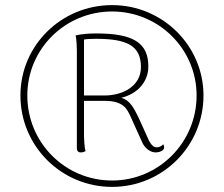

<svg xmlns="http://www.w3.org/2000/svg" viewBox="-20 -720 877 752"><path d="M419 -700C220 -700 60 -542 60 -346C60 -148 220 12 419 12C617 12 777 -148 777 -346C777 -541 617 -700 419 -700ZM419 -13C235 -13 87 -161 87 -346C87 -528 235 -675 419 -675C602 -675 750 -528 750 -346C750 -162 602 -13 419 -13ZM594 -143C583 -143 575 -149 564 -168L522 -261C505 -295 489 -328 455 -337C517 -352 561 -398 561 -460C561 -552 502 -589 358 -589C298 -589 278 -581 276 -581C280 -569 281 -529 281 -523V-137C282 -128 287 -123 296 -123C306 -123 311 -126 315 -128C311 -140 309 -175 309 -186V-325H389C466 -325 478 -292 493 -260L539 -158C551 -136 571 -123 590 -123C602 -123 623 -129 623 -143C623 -147 622 -151 619 -155C612 -145 599 -143 594 -143ZM309 -346V-565C318 -567 333 -568 356 -568C478 -568 532 -541 532 -457C532 -384 463 -346 389 -346Z"/></svg>

Font: Arima Koshi Thin
Style: Regular
Weight: 250
Designer: Joana Correia and Natanael Gama
Foundry: NDISCOVER
Version: Version 1.019;PS 001.019;hotconv 1.0.88;makeotf.lib2.5.64775